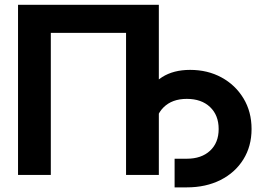

<svg xmlns="http://www.w3.org/2000/svg" viewBox="-20 -748 1125 821"><path d="M659.2 -727.5V0H519V-607.4H197.3V0H57.1V-727.5ZM726.6 53.2V-69.3H778.8Q841.3 -69.3 878.2 -103.5Q915 -137.7 915 -196.3Q915 -255.4 878.2 -290.3Q841.3 -325.2 778.8 -325.2Q715.8 -325.2 679.2 -288.8Q642.6 -252.4 642.6 -189.9H575.2Q575.2 -271 599.9 -329.1Q624.5 -387.2 673.1 -418.2Q721.7 -449.2 793 -449.2Q867.7 -449.2 927 -417Q986.3 -384.8 1021 -327.6Q1055.7 -270.5 1055.7 -196.3Q1055.7 -122.6 1020.5 -66.2Q985.4 -9.8 922.9 21.7Q860.4 53.2 778.8 53.2Z"/></svg>

Font: Inter Cardless Display
Style: Bold
Weight: 700
Designer: Rasmus Andersson
Foundry: rsms
Version: Version 4.001;git-9221beed3